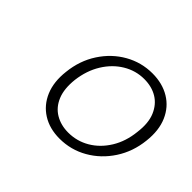

<svg xmlns="http://www.w3.org/2000/svg" viewBox="-93 -843 626 626"><g transform="rotate(45 220.5 -529.5)"><path d="M234 -347Q188 -347 154.5 -368Q121 -389 105 -427Q89 -465 95 -516Q101 -573 130 -617.5Q159 -662 203 -687Q247 -712 298 -712Q344 -712 378 -691.5Q412 -671 428.5 -633Q445 -595 439 -543Q433 -487 404 -442.5Q375 -398 330.5 -372.5Q286 -347 234 -347ZM240 -381Q280 -381 314 -401Q348 -421 370.5 -457.5Q393 -494 398 -542Q404 -588 391 -618.5Q378 -649 352.5 -664.5Q327 -680 292 -680Q253 -680 219 -659.5Q185 -639 162.5 -602.5Q140 -566 134 -518Q129 -473 141.5 -442.5Q154 -412 180 -396.5Q206 -381 240 -381Z"/></g></svg>

Font: DM Sans ExtraLight
Style: Italic
Weight: 250
Italic angle: -10°
Designer: Colophon Foundry, Jonny Pinhorn
Foundry: Colophon Foundry
Version: Version 4.004;gftools[0.9.30]